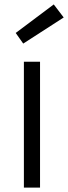

<svg xmlns="http://www.w3.org/2000/svg" viewBox="-20 -848 308 868"><path d="M88 0V-569H161V0ZM85 -651 51 -699 223 -828 268 -769Z"/></svg>

Font: Yaldevi ExtraLight
Style: Regular
Weight: 400
Version: Version 1.100